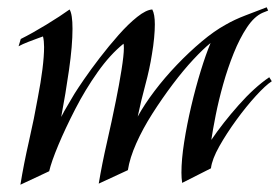

<svg xmlns="http://www.w3.org/2000/svg" viewBox="-20 -493 766 527"><path d="M36 14Q45 -42 59.5 -105.5Q74 -169 84 -226Q92 -267 96.5 -303Q101 -339 101 -364Q101 -381 98 -393Q98 -393 85.5 -388.5Q73 -384 57.5 -378Q42 -372 31 -366L37 -386Q69 -402 107.5 -425.5Q146 -449 171 -467Q179 -454 179 -414Q179 -368 169.5 -301.5Q160 -235 148 -172Q156 -188 165.5 -203.5Q175 -219 184 -235Q192 -248 210.5 -275Q229 -302 254 -334.5Q279 -367 305.5 -397Q332 -427 356.5 -446.5Q381 -466 398 -467Q405 -454 405 -426Q405 -410 403 -388.5Q401 -367 397 -344Q391 -305 379 -260.5Q367 -216 358 -173Q376 -206 404 -243Q432 -280 465.5 -315Q499 -350 533.5 -379Q568 -408 599 -425Q623 -439 654.5 -451Q686 -463 712 -473L716 -464L701 -458Q678 -448 658 -418Q638 -388 621.5 -347Q605 -306 592.5 -261.5Q580 -217 572 -176.5Q564 -136 560 -109Q592 -156 635 -204.5Q678 -253 719 -281L726 -270Q709 -259 682.5 -230Q656 -201 629 -164Q602 -127 582 -91.5Q562 -56 559 -31L480 9Q479 3 478.5 -4.5Q478 -12 478 -19Q478 -55 485.5 -103Q493 -151 505 -202Q517 -253 531 -298.5Q545 -344 558 -375Q538 -359 510.5 -329.5Q483 -300 454 -261.5Q425 -223 398.5 -181.5Q372 -140 354 -99.5Q336 -59 331 -26L251 11Q260 -43 273.5 -102Q287 -161 298 -216Q307 -260 313.5 -301Q320 -342 320 -361Q320 -371 319 -373Q282 -343 248 -295Q214 -247 186.5 -193.5Q159 -140 140 -94.5Q121 -49 115 -23Z"/></svg>

Font: Kings
Style: Regular
Weight: 400
Designer: Robert E. Leuschke
Foundry: Robert E. Leuschke
Version: Version 1.010; ttfautohint (v1.8.3)